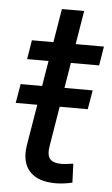

<svg xmlns="http://www.w3.org/2000/svg" viewBox="-51 -707 437 748"><g transform="rotate(5 168.0 -333.0)"><path d="M307.6 -367.2 294.9 -292.5H13.2L25.9 -367.2ZM336.4 -541 324.2 -466.3H42.5L54.7 -541ZM160.6 -672.4H247.6L159.7 -138.7Q153.3 -102.5 165.5 -86.9Q177.7 -71.3 211.4 -71.3Q220.2 -71.3 233.4 -73Q246.6 -74.7 257.3 -76.2L260.3 -2.4Q247.1 1 229.7 3.4Q212.4 5.9 195.3 5.9Q124.5 5.9 92.5 -30.3Q60.5 -66.4 70.8 -131.8Z"/></g></svg>

Font: Inter 17pt
Style: Italic
Weight: 400
Italic angle: -9.3988°
Version: Version 4.001;git-66647c0bb